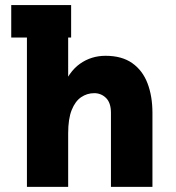

<svg xmlns="http://www.w3.org/2000/svg" viewBox="-20 -725 684 745"><path d="M410.5 0V-287Q410.5 -326 391.5 -344.8Q372.5 -363.5 345.5 -363.5Q318 -363.5 295 -348Q272 -332.5 258.2 -298.2Q244.5 -264 244.5 -207.5H196Q196 -313.5 221.2 -380Q246.5 -446.5 290.2 -477.5Q334 -508.5 389.5 -508.5Q453 -508.5 493.2 -480Q533.5 -451.5 552.5 -401.5Q571.5 -351.5 571.5 -287V0ZM84.5 0V-690H244.5V0ZM23.6 -579.3V-705.3H256V-579.3Z"/></svg>

Font: Karla ExtraBold
Style: Regular
Weight: 800
Designer: Jonathan Pinhorn
Version: Version 2.001